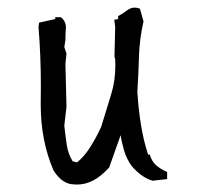

<svg xmlns="http://www.w3.org/2000/svg" viewBox="-20 -495 543 516"><path d="M89.4 -213.9 89.8 -264.6Q89.8 -345.2 83.5 -422.9L85 -434.1L128.4 -443.8V-448.7H143.6Q146.5 -446.3 147.5 -445.3Q157.2 -435.5 157.2 -421.4Q157.2 -419.4 156.5 -410.6Q155.8 -401.9 155.8 -387.7V-387.2L152.8 -368.7L158.7 -351.1L155.8 -323.2L158.7 -208L152.8 -157.2Q155.8 -130.4 159.4 -105.7Q163.1 -81.1 175.3 -61.5L187 -58.6Q207.5 -75.2 223.9 -101.8Q240.2 -128.4 252 -154.3Q265.6 -197.3 278.8 -241.7Q290 -277.8 290 -318.8Q290 -327.1 289.6 -335.9L287.6 -343.3L289.6 -422.4L287.1 -441.9L297.4 -443.8V-451.7Q310.5 -458.5 322.3 -467.8Q332 -474.6 342.3 -474.6Q348.1 -474.6 356 -471.7L365.7 -437.5Q355 -391.1 353.5 -343.5Q352.1 -295.9 349.1 -247.1Q354 -173.8 366.7 -119.6Q371.6 -99.6 377.9 -79.6H382.8L383.8 -75.7Q389.2 -59.6 400.6 -50Q412.1 -40.5 426.3 -34.2L429.2 -32.7V-13.7L390.1 -9.3Q360.8 -17.6 333.5 -49.3Q320.3 -67.9 313.7 -89.8Q307.1 -111.8 304.2 -131.8L273.4 -44.9Q251.5 -21 230.5 -10Q209.5 1 186.5 1Q182.6 1 178.7 0.5Q147.9 0.5 124 -36.6Q89.4 -116.7 89.4 -213.9Z"/></svg>

Font: Bakudai
Style: Medium
Weight: 500
Version: Version 1.48